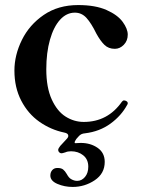

<svg xmlns="http://www.w3.org/2000/svg" viewBox="-20 -516 566 759"><path d="M485 -108Q485 -104 483 -102Q460 -59 417 -27.5Q374 4 316 11Q300 12 291 23L290 24Q280 34 276.5 42Q273 50 278 50L299 49Q338 49 366 68.5Q394 88 394 124Q394 170 354.5 196.5Q315 223 267 223Q235 223 207 211Q179 199 179 178Q179 165 186.5 156.5Q194 148 207 148Q222 148 229.5 154Q237 160 244 172Q252 187 261 192Q273 199 285 199Q303 199 316 183.5Q329 168 329 143Q329 114 309 98Q289 82 261 82Q248 82 239 86Q227 90 223 90Q218 90 214 86Q210 82 210 77Q210 71 218 61L243 34Q250 27 250 21Q250 11 234 8Q181 -3 136 -34.5Q91 -66 64 -118Q37 -170 37 -237Q37 -298 66.5 -358Q96 -418 153 -457Q210 -496 289 -496Q357 -496 401 -476.5Q445 -457 465 -429.5Q485 -402 485 -379Q485 -355 469.5 -339Q454 -323 434 -323Q409 -323 393 -338.5Q377 -354 361 -383Q341 -424 322 -445Q303 -466 276 -466Q243 -466 217.5 -438Q192 -410 177.5 -359Q163 -308 163 -242Q163 -170 184.5 -123Q206 -76 239.5 -55Q273 -34 311 -34Q406 -34 462 -114Q466 -119 470 -119Q475 -119 478 -117Q485 -114 485 -108Z"/></svg>

Font: Shippori Mincho B1
Style: Bold
Weight: 700
Designer: FONTDASU
Foundry: FONTDASU / Google Inc. / but / Adobe
Version: Version 3.110; ttfautohint (v1.8.3)